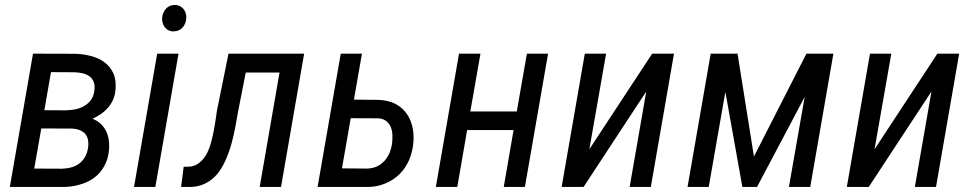

<svg xmlns="http://www.w3.org/2000/svg" viewBox="-20 -741 3856 761"><path d="M110.8 -528.3 19 0H224.1C249 0.5 272.5 -2.4 294.4 -8.8C316.4 -14.6 336.4 -23.9 353.5 -36.6C370.6 -49.3 384.3 -65.4 394.5 -85C404.8 -104 411.1 -127 412.6 -153.8C413.1 -166 412.6 -178.2 410.6 -190.4C408.2 -202.1 404.8 -213.4 399.4 -223.6C394 -233.9 386.7 -243.2 377.9 -251.5C369.1 -259.3 358.9 -265.6 346.7 -270C358.9 -275.9 370.6 -282.7 381.3 -290C392.1 -297.4 401.4 -306.2 409.7 -315.9C417.5 -325.2 423.8 -335.9 429.2 -348.1C434.1 -359.9 437 -373 438 -387.7C439.9 -412.6 437 -434.1 428.7 -451.7C420.4 -469.2 408.7 -483.4 393.6 -494.6C378.4 -505.9 360.4 -513.7 340.3 -519C320.3 -524.4 298.8 -527.3 276.9 -527.8ZM238.8 -303.7 155.8 -304.2 182.1 -455.1 275.9 -454.6C287.6 -454.1 298.8 -452.6 309.1 -450.2C319.3 -447.8 328.1 -443.4 335.4 -438C342.8 -432.1 348.1 -424.8 351.6 -415.5C355 -406.2 356 -395 354 -381.8C352.1 -366.7 347.7 -354.5 340.3 -344.7C333 -334.5 323.7 -326.7 313.5 -320.8C302.7 -314.5 291 -310.1 278.3 -307.6C265.1 -305.2 252 -303.7 238.8 -303.7ZM115.7 -72.8 143.6 -231.9 264.2 -231.4C287.6 -230.5 305.2 -223.6 316.9 -211.4C328.1 -198.7 332.5 -180.2 329.1 -156.2C327.1 -142.1 323.2 -129.9 317.4 -119.6C311.5 -109.4 304.2 -100.6 295.4 -93.8C286.1 -86.4 275.9 -81.5 264.2 -78.1C252.4 -74.7 239.7 -72.8 226.1 -72.3Z M622.6 -668C622.1 -660.6 623 -654.3 625.5 -647.9C627.4 -641.6 630.4 -635.7 634.8 -631.3C638.7 -626.5 643.6 -622.6 649.4 -620.1C655.3 -617.7 662.1 -616.2 669.4 -616.7C684.1 -617.2 695.8 -622.6 704.6 -632.8C712.9 -643.1 717.8 -655.3 718.3 -669.4C718.8 -676.8 717.8 -683.6 715.8 -689.9C713.4 -696.3 710.4 -701.7 706.5 -706.5C702.1 -710.9 697.3 -714.8 691.4 -717.8C685.1 -720.2 678.2 -721.7 670.9 -721.2C656.2 -720.7 644.5 -714.8 636.2 -704.6C627.9 -694.3 623 -682.1 622.6 -668ZM511.2 0H595.7L687.5 -528.3H603Z M1093.8 0 1185.5 -528.3H885.7L839.8 -302.2C837.9 -291 835.9 -277.3 834 -262.2C831.5 -247.1 829.1 -231 825.7 -214.8C822.3 -198.2 818.4 -182.1 813.5 -166C808.6 -149.9 802.2 -135.7 794.4 -123C786.1 -110.4 776.4 -100.1 765.1 -92.3C753.4 -84 739.3 -80.1 723.1 -80.1H708L697.8 0H724.1C750 1 772.5 -3.4 791.5 -12.7C810.5 -22 826.7 -34.2 840.3 -50.3C853.5 -66.4 864.7 -85 874 -106C883.3 -127 891.1 -148.4 897.5 -171.4C903.8 -194.3 908.7 -216.8 913.1 -239.7L924.3 -302.2L954.1 -453.6H1087.9L1009.3 0Z M1480 -345.2 1382.8 -346.2 1414.6 -528.3H1330.6L1238.8 0H1432.6C1459 0.5 1483.4 -3.9 1505.4 -13.2C1527.3 -22 1546.9 -34.2 1563 -50.3C1579.1 -65.9 1591.8 -85 1601.6 -106.9C1610.8 -128.9 1616.7 -152.8 1618.7 -178.7C1620.1 -201.7 1618.7 -223.6 1613.3 -243.7C1607.9 -263.7 1599.6 -280.8 1587.9 -295.9C1576.2 -310.5 1561.5 -322.3 1543.5 -331.1C1525.4 -339.4 1503.9 -344.2 1480 -345.2ZM1335.4 -73.7 1370.1 -272.5 1479.5 -272C1492.2 -271 1502.4 -267.6 1510.3 -261.7C1518.1 -255.4 1523.9 -248 1528.3 -238.8C1532.2 -229.5 1534.7 -219.2 1535.2 -208C1535.6 -196.8 1535.6 -186 1534.2 -175.3C1532.7 -161.1 1529.3 -148.4 1524.4 -136.2C1519 -124 1512.7 -113.3 1504.4 -104C1496.1 -94.7 1485.8 -86.9 1474.6 -81.5C1462.9 -76.2 1449.7 -73.2 1434.6 -72.8Z M1976.6 0H2060.5L2152.3 -528.3H2068.4L2028.3 -299.3H1844.2L1884.3 -528.3H1799.3L1707.5 0H1792.5L1831.5 -225.6H2015.6Z M2651.4 -528.3H2564.9L2315.9 -149.4L2382.3 -528.3H2297.9L2206.1 0H2293L2541.5 -378.4L2475.6 0H2559.6Z M3176.3 -528.3 2968.3 -120.6 2903.3 -528.3H2796.9L2705.1 0H2789.1L2855 -377L2922.4 0H2980.5L3169.4 -356.9L3106.9 0H3191.4L3283.2 -528.3Z M3781.7 -528.3H3695.3L3446.3 -149.4L3512.7 -528.3H3428.2L3336.4 0H3423.3L3671.9 -378.4L3606 0H3689.9Z"/></svg>

Font: Roboto Condensed
Style: Italic
Weight: 400
Designer: Google
Version: Version 1.000;PS 001.000;hotconv 1.0.88;makeotf.lib2.5.64775